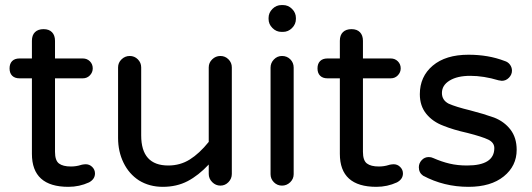

<svg xmlns="http://www.w3.org/2000/svg" viewBox="-20 -724 2093 755"><path d="M353.5 -42Q353.5 -19.5 330.1 -6.8Q292 10.7 249 10.7Q105.5 10.7 105.5 -119.1V-416H56.6Q38.1 -416 27.8 -426.3Q17.6 -436.5 17.6 -455.1Q17.6 -473.6 27.8 -483.9Q38.1 -494.1 56.6 -494.1H105.5V-563.5Q105.5 -585.9 117.7 -597.7Q129.9 -609.4 151.4 -609.4Q172.9 -609.4 184.6 -597.2Q196.3 -585 196.3 -563.5V-494.1H305.7Q322.3 -494.1 333.5 -482.9Q344.7 -471.7 344.7 -455.1Q344.7 -439.5 333.5 -427.7Q322.3 -416 305.7 -416H196.3V-127Q196.3 -92.8 211.9 -81.1Q227.5 -69.3 258.8 -69.3Q279.3 -69.3 297.9 -75.2Q299.8 -75.2 300.8 -76.2Q310.5 -78.1 317.4 -78.1Q332 -78.1 342.8 -67.4Q353.5 -56.6 353.5 -42Z M526.4 -14.6Q487.3 -40 465.8 -84Q444.3 -127.9 444.3 -181.6V-459Q444.3 -477.5 458 -490.7Q471.7 -503.9 490.2 -503.9Q508.8 -503.9 522 -490.7Q535.2 -477.5 535.2 -459V-191.4Q535.2 -73.2 641.6 -73.2Q688.5 -73.2 726.1 -96.7Q763.7 -120.1 800.8 -166V-459Q800.8 -477.5 814.5 -490.7Q828.1 -503.9 846.7 -503.9Q865.2 -503.9 878.4 -490.7Q891.6 -477.5 891.6 -459V-40Q891.6 -21.5 878.4 -7.8Q865.2 5.9 846.7 5.9Q828.1 5.9 814.5 -7.8Q800.8 -21.5 800.8 -40V-77.1Q760.7 -34.2 717.8 -11.7Q674.8 10.7 620.1 10.7Q567.4 10.7 526.4 -14.6Z M1036.1 -649.4V-653.3Q1036.1 -673.8 1051.3 -689Q1066.4 -704.1 1086.9 -704.1H1092.8Q1113.3 -704.1 1128.4 -689Q1143.6 -673.8 1143.6 -653.3V-649.4Q1143.6 -628.9 1128.4 -613.8Q1113.3 -598.6 1092.8 -598.6H1086.9Q1066.4 -598.6 1051.3 -613.8Q1036.1 -628.9 1036.1 -649.4ZM1043.9 -39.1V-458Q1043.9 -476.6 1057.1 -490.2Q1070.3 -503.9 1088.9 -503.9Q1108.4 -503.9 1121.6 -490.7Q1134.8 -477.5 1134.8 -458V-39.1Q1134.8 -20.5 1121.1 -7.3Q1107.4 5.9 1088.9 5.9Q1070.3 5.9 1057.1 -7.3Q1043.9 -20.5 1043.9 -39.1Z M1564.5 -42Q1564.5 -19.5 1541 -6.8Q1502.9 10.7 1460 10.7Q1316.4 10.7 1316.4 -119.1V-416H1267.6Q1249 -416 1238.8 -426.3Q1228.5 -436.5 1228.5 -455.1Q1228.5 -473.6 1238.8 -483.9Q1249 -494.1 1267.6 -494.1H1316.4V-563.5Q1316.4 -585.9 1328.6 -597.7Q1340.8 -609.4 1362.3 -609.4Q1383.8 -609.4 1395.5 -597.2Q1407.2 -585 1407.2 -563.5V-494.1H1516.6Q1533.2 -494.1 1544.4 -482.9Q1555.7 -471.7 1555.7 -455.1Q1555.7 -439.5 1544.4 -427.7Q1533.2 -416 1516.6 -416H1407.2V-127Q1407.2 -92.8 1422.9 -81.1Q1438.5 -69.3 1469.7 -69.3Q1490.2 -69.3 1508.8 -75.2Q1510.7 -75.2 1511.7 -76.2Q1521.5 -78.1 1528.3 -78.1Q1543 -78.1 1553.7 -67.4Q1564.5 -56.6 1564.5 -42Z M1643.6 -33.2Q1627 -44.9 1627 -66.4Q1627 -82 1638.2 -94.2Q1649.4 -106.4 1666 -106.4Q1675.8 -106.4 1683.6 -102.5Q1716.8 -87.9 1748 -80.6Q1779.3 -73.2 1816.4 -73.2Q1923.8 -73.2 1923.8 -141.6Q1923.8 -163.1 1900.4 -174.8Q1876 -186.5 1818.4 -201.2Q1761.7 -213.9 1723.6 -229.5Q1681.6 -245.1 1656.2 -276.4Q1630.9 -307.6 1630.9 -353.5Q1630.9 -422.9 1681.6 -465.8Q1732.4 -508.8 1822.3 -508.8Q1900.4 -508.8 1963.9 -484.4Q1977.5 -480.5 1985.4 -469.7Q1993.2 -459 1993.2 -446.3Q1993.2 -430.7 1981.4 -418.5Q1969.7 -406.2 1953.1 -406.2L1940.4 -408.2Q1881.8 -425.8 1829.1 -425.8Q1778.3 -425.8 1748 -407.2Q1717.8 -388.7 1717.8 -358.4Q1717.8 -330.1 1744.1 -316.4Q1772.5 -303.7 1829.1 -290Q1881.8 -276.4 1922.9 -261.7Q1962.9 -246.1 1987.3 -214.4Q2011.7 -182.6 2011.7 -134.8Q2011.7 -71.3 1960.9 -30.3Q1910.2 10.7 1822.3 10.7Q1725.6 10.7 1643.6 -33.2Z"/></svg>

Font: jf-openhuninn-1.0
Style: Regular
Weight: 400
Designer: [Kosugi Maru]
      Designed by Motoya company      

      [Varela Round]
      Joe Prince(Latin component); Avraham Co
Foundry: justfont CO.,LTD.
Version: 1.0